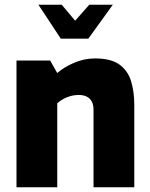

<svg xmlns="http://www.w3.org/2000/svg" viewBox="-20 -795 638 815"><path d="M50 0V-538H193L223 -485Q250 -509 293.5 -528Q337 -547 383 -547Q451 -547 487 -521Q523 -495 536.5 -450Q550 -405 550 -351V0H377V-328Q377 -351 369 -365Q361 -379 347 -385.5Q333 -392 314 -392Q297 -392 280 -387.5Q263 -383 249 -375Q235 -367 223 -357V0ZM238 -631 143 -775H242L299 -707L359 -775H459L355 -631Z"/></svg>

Font: Exo Thin ExtraBold
Style: Regular
Weight: 800
Version: Version 2.000